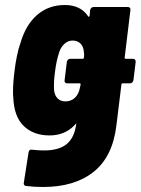

<svg xmlns="http://www.w3.org/2000/svg" viewBox="-20 -545 562 767"><path d="M522 -298 513 -224Q512 -219 508 -215.5Q504 -212 499 -212H470Q465 -212 465 -207L445 -44Q430 81 354 141.5Q278 202 152 202Q116 202 85 198Q80 198 77 194.5Q74 191 75 186L94 64Q96 51 108 53Q133 56 156 56Q216 56 247 30Q278 4 285 -52Q280 -48 277 -44Q238 -4 178 -4Q114 -4 75 -41.5Q36 -79 33 -156Q32 -161 32 -178Q32 -215 38 -261Q41 -289 47.5 -320.5Q54 -352 60 -368L62 -374Q83 -446 128.5 -485.5Q174 -525 239 -525Q302 -525 332 -480Q333 -477 335 -478Q337 -479 338 -482L340 -505Q341 -510 345 -513.5Q349 -517 354 -517H491Q496 -517 499 -513.5Q502 -510 501 -505L478 -315Q478 -310 482 -310H511Q522 -310 522 -298ZM297 -185 302 -207Q302 -209 301.5 -210.5Q301 -212 299 -212H248Q243 -212 240 -215.5Q237 -219 238 -224L247 -298Q248 -303 251.5 -306.5Q255 -310 260 -310H310Q315 -310 315 -315Q316 -319 316 -326Q316 -334 315 -337Q314 -358 302 -370.5Q290 -383 270 -383Q252 -383 238 -370.5Q224 -358 217 -338Q205 -302 200 -260Q194 -220 196 -185Q198 -164 210 -152Q222 -140 241 -140Q262 -140 276.5 -152Q291 -164 297 -185Z"/></svg>

Font: Barlow Semi Condensed ExtraBold
Style: Italic
Weight: 800
Width: 4
Italic angle: -7°
Designer: Jeremy Tribby
Foundry: Tribby Type
Version: Version 1.408